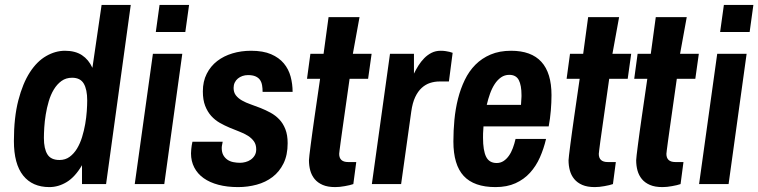

<svg xmlns="http://www.w3.org/2000/svg" viewBox="-20 -743 3061 775"><path d="M36.1 -173.8Q36.1 -269 54 -337.9Q71.8 -406.7 100.6 -451.2Q129.4 -495.6 166.5 -516.8Q203.6 -538.1 242.2 -538.1Q283.7 -538.1 310.8 -520.3Q337.9 -502.4 353 -469.2L390.1 -723.1H507.8L408.2 0H311V-76.2Q283.2 -28.8 249.5 -8.3Q215.8 12.2 179.2 12.2Q110.8 12.2 73.5 -34.4Q36.1 -81.1 36.1 -173.8ZM220.2 -97.2Q243.7 -97.2 261 -109.9Q278.3 -122.6 290.8 -143.1Q303.2 -163.6 311.3 -189.7Q319.3 -215.8 324 -242.7Q328.6 -269.5 330.3 -294.4Q332 -319.3 332 -337.9Q332 -381.8 318.1 -405.5Q304.2 -429.2 271 -429.2Q246.1 -429.2 228 -416Q210 -402.8 197.3 -381.8Q184.6 -360.8 176.8 -334.2Q168.9 -307.6 164.6 -280.5Q160.2 -253.4 158.7 -228.5Q157.2 -203.6 157.2 -186Q157.2 -142.6 171.4 -119.9Q185.5 -97.2 220.2 -97.2Z M743.2 -723.1 728 -613.8H608.9L624 -723.1ZM715.8 -525.9 643.1 0H523.9L597.2 -525.9Z M751 -124Q751 -132.3 752 -140.9Q752.9 -149.4 753.9 -156.2Q755.4 -164.1 756.8 -170.9H878.9L877 -161.1Q876 -157.2 875.5 -153.1Q875 -148.9 875 -146Q875 -128.4 881.3 -116.9Q887.7 -105.5 897.9 -98.4Q908.2 -91.3 921.6 -88.6Q935.1 -85.9 949.2 -85.9Q959.5 -85.9 970.9 -88.9Q982.4 -91.8 991.9 -98.4Q1001.5 -105 1007.8 -115.2Q1014.2 -125.5 1014.2 -140.1Q1014.2 -159.7 1004.9 -172.6Q995.6 -185.5 980.5 -195.1Q965.3 -204.6 946 -211.9Q926.8 -219.2 906.5 -227.8Q886.2 -236.3 866.9 -247.3Q847.7 -258.3 832.5 -275.1Q817.4 -292 808.1 -315.9Q798.8 -339.8 798.8 -374Q798.8 -414.6 814.5 -445.3Q830.1 -476.1 856.7 -496.6Q883.3 -517.1 918.5 -527.6Q953.6 -538.1 993.2 -538.1Q1042 -538.1 1074.2 -524.2Q1106.4 -510.3 1125.7 -487.1Q1145 -463.9 1153.1 -433.8Q1161.1 -403.8 1161.1 -372.1H1040Q1040 -386.7 1037.8 -399.2Q1035.6 -411.6 1029.3 -420.7Q1022.9 -429.7 1011.2 -434.8Q999.5 -439.9 981 -439.9Q969.2 -439.9 958.7 -436.3Q948.2 -432.6 940.2 -426Q932.1 -419.4 927.5 -409.7Q922.9 -399.9 922.9 -388.2Q922.9 -370.1 932.1 -358.2Q941.4 -346.2 956.8 -337.4Q972.2 -328.6 991.9 -321.8Q1011.7 -314.9 1032 -306.9Q1052.2 -298.8 1072 -288.1Q1091.8 -277.3 1107.2 -261.2Q1122.6 -245.1 1131.8 -221.7Q1141.1 -198.2 1141.1 -165Q1141.1 -117.2 1124.5 -83.5Q1107.9 -49.8 1080.1 -28.6Q1052.2 -7.3 1016.1 2.4Q980 12.2 940.9 12.2Q897 12.2 861.8 2.9Q826.7 -6.3 802 -23.9Q777.3 -41.5 764.2 -66.9Q751 -92.3 751 -124Z M1227.1 -96.2Q1227.1 -100.6 1229 -117.2Q1231 -133.8 1234.1 -158Q1237.3 -182.1 1241.2 -211.2Q1245.1 -240.2 1249.5 -270Q1259.3 -339.8 1272 -424.8H1219.2L1232.9 -525.9H1286.1L1306.2 -673.8H1431.2L1404.3 -525.9H1480L1465.8 -424.8H1391.1Q1378.9 -342.8 1370.1 -276.9Q1366.2 -249 1362.3 -221.9Q1358.4 -194.8 1355.5 -173.1Q1352.5 -151.4 1350.8 -137.5Q1349.1 -123.5 1349.1 -122.1Q1349.1 -88.9 1385.3 -88.9H1418L1406.2 0Q1399.9 2.4 1390.9 4.4Q1381.8 6.3 1371.8 8.3Q1361.8 10.3 1351.8 11.2Q1341.8 12.2 1333 12.2Q1302.7 12.2 1282.5 3.4Q1262.2 -5.4 1250 -20.3Q1237.8 -35.2 1232.4 -54.7Q1227.1 -74.2 1227.1 -96.2Z M1650.9 -525.9V-445.8Q1658.7 -461.9 1668.9 -478.3Q1679.2 -494.6 1692.4 -508.1Q1705.6 -521.5 1721.9 -529.8Q1738.3 -538.1 1758.8 -538.1Q1770.5 -538.1 1779.3 -536.6Q1788.1 -535.2 1794.4 -533.7Q1801.8 -531.7 1807.1 -529.8L1792 -414.1H1753.9Q1734.4 -414.1 1716.1 -408.2Q1697.8 -402.3 1682.4 -388.4Q1667 -374.5 1656 -351.3Q1645 -328.1 1640.1 -293L1599.1 0H1481L1554.2 -525.9Z M1810.1 -171.9Q1810.1 -215.3 1814.2 -259.3Q1818.4 -303.2 1828.6 -344Q1838.9 -384.8 1856 -420.2Q1873 -455.6 1898.9 -481.7Q1924.8 -507.8 1960.4 -522.9Q1996.1 -538.1 2043 -538.1Q2206.1 -538.1 2206.1 -358.9Q2206.1 -329.6 2203.4 -297.1Q2200.7 -264.6 2194.8 -232.9H1931.6Q1930.2 -217.3 1929.9 -204.8Q1929.7 -192.4 1929.7 -187Q1929.7 -135.7 1942.1 -110.4Q1954.6 -85 1984.9 -85Q2000 -85 2012.2 -92.8Q2024.4 -100.6 2033.9 -114Q2043.5 -127.4 2050 -145Q2056.6 -162.6 2061 -182.1H2184.1Q2174.8 -142.6 2159.2 -107.4Q2143.6 -72.3 2119.4 -45.7Q2095.2 -19 2060.8 -3.4Q2026.4 12.2 1980 12.2Q1893.6 12.2 1851.8 -32.7Q1810.1 -77.6 1810.1 -171.9ZM2083 -319.8Q2083.5 -330.6 2084 -337.4Q2084.5 -344.2 2084.7 -348.4Q2085 -352.5 2085 -354.5V-358.9Q2085 -398.9 2074 -419.9Q2063 -440.9 2035.6 -440.9Q2017.1 -440.9 2002.4 -430.7Q1987.8 -420.4 1976.8 -403.6Q1965.8 -386.7 1958 -365Q1950.2 -343.3 1944.8 -319.8Z M2274.9 -96.2Q2274.9 -100.6 2276.9 -117.2Q2278.8 -133.8 2282 -158Q2285.2 -182.1 2289.1 -211.2Q2293 -240.2 2297.4 -270Q2307.1 -339.8 2319.8 -424.8H2267.1L2280.8 -525.9H2334L2354 -673.8H2479L2452.1 -525.9H2527.8L2513.7 -424.8H2439Q2426.8 -342.8 2418 -276.9Q2414.1 -249 2410.2 -221.9Q2406.2 -194.8 2403.3 -173.1Q2400.4 -151.4 2398.7 -137.5Q2397 -123.5 2397 -122.1Q2397 -88.9 2433.1 -88.9H2465.8L2454.1 0Q2447.8 2.4 2438.7 4.4Q2429.7 6.3 2419.7 8.3Q2409.7 10.3 2399.7 11.2Q2389.6 12.2 2380.9 12.2Q2350.6 12.2 2330.3 3.4Q2310.1 -5.4 2297.9 -20.3Q2285.6 -35.2 2280.3 -54.7Q2274.9 -74.2 2274.9 -96.2Z M2547.9 -96.2Q2547.9 -100.6 2549.8 -117.2Q2551.8 -133.8 2554.9 -158Q2558.1 -182.1 2562 -211.2Q2565.9 -240.2 2570.3 -270Q2580.1 -339.8 2592.8 -424.8H2540L2553.7 -525.9H2606.9L2627 -673.8H2752L2725.1 -525.9H2800.8L2786.6 -424.8H2711.9Q2699.7 -342.8 2690.9 -276.9Q2687 -249 2683.1 -221.9Q2679.2 -194.8 2676.3 -173.1Q2673.3 -151.4 2671.6 -137.5Q2669.9 -123.5 2669.9 -122.1Q2669.9 -88.9 2706.1 -88.9H2738.8L2727.1 0Q2720.7 2.4 2711.7 4.4Q2702.6 6.3 2692.6 8.3Q2682.6 10.3 2672.6 11.2Q2662.6 12.2 2653.8 12.2Q2623.5 12.2 2603.3 3.4Q2583 -5.4 2570.8 -20.3Q2558.6 -35.2 2553.2 -54.7Q2547.9 -74.2 2547.9 -96.2Z M3021 -723.1 3005.9 -613.8H2886.7L2901.9 -723.1ZM2993.7 -525.9 2920.9 0H2801.8L2875 -525.9Z"/></svg>

Font: Archivo Narrow
Style: Bold Italic
Weight: 700
Italic angle: -8°
Designer: Hector Gatti
Foundry: Hector Gatti
Version: 1.002; ttfautohint (v0.8)